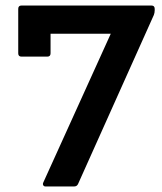

<svg xmlns="http://www.w3.org/2000/svg" viewBox="-20 -675 588 695"><path d="M145 0Q139 0 136.5 -4.5Q134 -9 137 -15L381 -553H163V-482Q163 -470 151 -470H58Q46 -470 46 -482V-643Q46 -655 58 -655H528Q540 -655 540 -643V-638Q540 -629 537 -621L263 -10Q259 0 248 0Z"/></svg>

Font: Sofia Sans
Style: Bold
Weight: 700
Designer: Botio Nikoltchev, Ani Petrova
Foundry: lettersoup
Version: Version 4.100; ttfautohint (v1.8.4.7-5d5b)